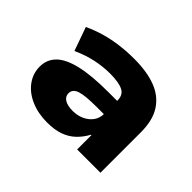

<svg xmlns="http://www.w3.org/2000/svg" viewBox="-107 -728 950 950"><g transform="rotate(45 368.0 -253.0)"><path d="M289 11Q226 11 175.5 -11Q125 -33 96.5 -72Q68 -111 68 -159Q68 -208 101 -241.5Q134 -275 206.5 -292.5Q279 -310 398 -310H483V-217H409Q370 -217 342 -214.5Q314 -212 296.5 -206.5Q279 -201 270.5 -191Q262 -181 262 -166Q262 -144 282 -131.5Q302 -119 339 -119Q371 -119 398.5 -131.5Q426 -144 442.5 -166.5Q459 -189 459 -220V-313Q459 -352 429 -366.5Q399 -381 339 -381Q291 -381 240.5 -370.5Q190 -360 135 -335L91 -459Q134 -479 179.5 -492Q225 -505 273.5 -511Q322 -517 373 -517Q461 -517 523 -493.5Q585 -470 618.5 -418.5Q652 -367 652 -283V0H489V-100H486Q467 -65 440.5 -40Q414 -15 377.5 -2Q341 11 289 11Z"/></g></svg>

Font: Nunito Sans 7pt SemiExpanded Black
Style: Regular
Weight: 900
Width: 6
Designer: Vernon Adams
Foundry: Vernon Adams
Version: Version 3.101;gftools[0.9.27]